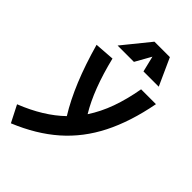

<svg xmlns="http://www.w3.org/2000/svg" viewBox="-354 -900 1237 1237"><g transform="rotate(45 264.5 -282.0)"><path d="M1.5 230.5 -57.1 115.7Q116.7 46.9 223.6 -57.1Q168.5 -146 121.3 -260.5Q74.2 -375 34.2 -517.6L169.4 -527.3Q225.1 -299.3 309.6 -160.6Q357.4 -232.9 389.2 -321.3Q420.9 -409.7 439.9 -517.6H575.2Q538.1 -322.8 465.8 -179.9Q393.6 -37.1 279.5 63Q165.5 163.1 1.5 230.5ZM424.3 -795.4 508.3 -609.9H369.1L342.8 -717.8L282.2 -609.9H133.3L283.7 -795.4Z"/></g></svg>

Font: Cascadia Code PL
Style: Bold Italic
Weight: 700
Italic angle: -10°
Monospace: yes
Designer: Aaron Bell
Foundry: Saja Typeworks
Version: Version 2404.023; ttfautohint (v1.8.4)